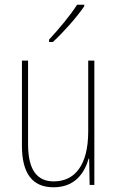

<svg xmlns="http://www.w3.org/2000/svg" viewBox="-20 -784 498 814"><path d="M337 -757V-764H307C275 -715 233 -665 188 -616V-606H204C247 -645 304 -709 337 -757ZM380 -527H354V-227C354 -82 296 -15 208 -15C138 -15 99 -62 99 -173V-527H73V-166C73 -49 117 10 207 10C300 10 339 -53 356 -112H358L360 0H380Z"/></svg>

Font: Noto Sans Khmer UI Condensed Thin
Style: Regular
Weight: 100
Width: 3
Designer: Danh Hong and the Monotype Design Team
Foundry: Monotype Imaging Inc.
Version: Version 2.002